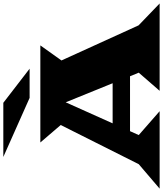

<svg xmlns="http://www.w3.org/2000/svg" viewBox="36 -1022 957 1127"><g transform="rotate(-90 514.5 -458.5)"><path d="M503.4 -763.2 156.7 -917.5H474.6L674.8 -763.2ZM-29.3 0 114.3 -122.6 344.2 -580.6 241.7 -700.2H811.5L723.1 -576.2L929.2 -123.5L1057.6 0H544.9L651.4 -122.6L630.4 -173.8H308.1L285.2 -122.6L425.3 0ZM354 -275.9H589.4L477.5 -551.3Z"/></g></svg>

Font: Goblin
Style: Regular
Weight: 400
Designer: Riccardo De Franceschi
Foundry: Sorkin Type Co.
Version: Version 1.001